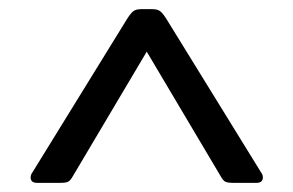

<svg xmlns="http://www.w3.org/2000/svg" viewBox="-20 -739 642 420"><path d="M47 -351Q47 -357 51 -362L257 -696Q265 -709 271 -714Q277 -719 289 -719H313Q325 -719 331 -714Q337 -709 345 -696L551 -362Q555 -357 555 -351Q555 -339 541 -339H490Q478 -339 473 -341.5Q468 -344 463 -353L301 -626L139 -353Q134 -344 129 -341.5Q124 -339 112 -339H61Q47 -339 47 -351Z"/></svg>

Font: Mitr Light
Style: Regular
Weight: 300
Designer: Thanarat Vachiruckul
Foundry: Cadson Demak
Version: Version 1.002